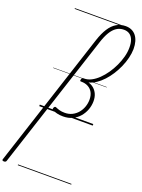

<svg xmlns="http://www.w3.org/2000/svg" viewBox="-549 -1432 1748 2362"><g transform="rotate(20 325.0 -250.5)"><path d="M-177 788Q-189 788 -195.5 783Q-202 778 -198 767L379 -1005Q410 -1098 450.5 -1161.5Q491 -1225 544.5 -1257Q598 -1289 665 -1289Q709 -1289 743.5 -1273Q778 -1257 801.5 -1227Q825 -1197 837.5 -1154Q850 -1111 850 -1056Q849 -999 834 -938Q819 -877 792.5 -816.5Q766 -756 730.5 -700.5Q695 -645 652.5 -599.5Q610 -554 564 -523.5Q518 -493 470 -481Q512 -469 542.5 -442Q573 -415 590 -375.5Q607 -336 607 -285Q607 -228 587 -173.5Q567 -119 529.5 -75.5Q492 -32 438.5 -6.5Q385 19 317 19Q272 19 238 10.5Q204 2 180 -10Q170 -16 168 -24Q166 -32 172 -44Q178 -55 184.5 -58Q191 -61 200 -57Q227 -45 254.5 -37.5Q282 -30 321 -30Q375 -30 418 -51.5Q461 -73 491.5 -109.5Q522 -146 538 -192Q554 -238 554 -286Q554 -341 533 -379.5Q512 -418 473.5 -439Q435 -460 383 -460H377Q368 -460 366.5 -467.5Q365 -475 369 -487Q373 -497 378 -502.5Q383 -508 390 -508H403Q450 -508 496.5 -532Q543 -556 587 -598.5Q631 -641 668.5 -695.5Q706 -750 734.5 -811Q763 -872 779.5 -934Q796 -996 796 -1053Q797 -1112 781.5 -1154Q766 -1196 735 -1218Q704 -1240 659 -1240Q605 -1240 563 -1212Q521 -1184 488.5 -1130Q456 -1076 430 -996L-146 769Q-149 778 -156 783Q-163 788 -177 788ZM0 763H700V773H0ZM0 -20H700V0H0ZM0 -505H700V-500H0ZM0 -1283H700V-1273H0Z"/></g></svg>

Font: Playwrite NL Guides
Style: Regular
Weight: 400
Designer: Veronika Burian, José Scaglione
Foundry: TypeTogether
Version: Version 1.003